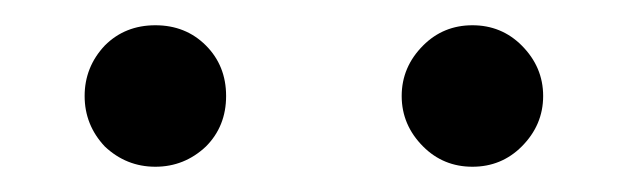

<svg xmlns="http://www.w3.org/2000/svg" viewBox="-20 -742 496 152"><path d="M103 -722Q79 -722 63 -706Q47 -689 47 -666Q47 -643 63 -626Q80 -610 103 -610Q126 -610 143 -626Q159 -642 159 -666Q159 -690 143 -706Q127 -722 103 -722ZM354 -722Q331 -722 315 -706Q298 -689 298 -666Q298 -643 315 -626Q331 -610 354 -610Q377 -610 393 -626Q410 -643 410 -666Q410 -689 393 -706Q377 -722 354 -722Z"/></svg>

Font: Unageo
Style: Medium
Weight: 500
Designer: Richard Sepsi
Foundry: Richard Sepsi
Version: Version 2.000